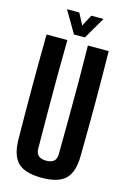

<svg xmlns="http://www.w3.org/2000/svg" viewBox="-144 -1037 734 1112"><g transform="rotate(15 223.0 -481.5)"><path d="M223.6 9.1Q124.1 9.1 81.2 -32.5Q38.2 -74.1 36.9 -170.5Q34.9 -326.9 34.9 -485.4Q34.9 -643.9 36.9 -800H161.7Q159.9 -695.9 159.6 -584.9Q159.2 -473.9 159.8 -363Q160.4 -252.1 161.4 -147.9Q161.4 -120.9 177.4 -107.1Q193.4 -93.3 223.6 -93.3Q254.2 -93.3 269.5 -107.1Q284.7 -120.9 284.7 -147.9Q285.7 -252.1 286.4 -363Q287.1 -473.9 286.9 -584.9Q286.6 -695.9 284.7 -800H409.6Q411.9 -643.9 411.9 -485.4Q411.9 -326.9 409.6 -170.5Q408.3 -74.1 365.5 -32.5Q322.7 9.1 223.6 9.1ZM190.3 -840.9 113.4 -972.1H186.9L223 -903.4L258.9 -972.1H332.4L255.5 -840.9Z"/></g></svg>

Font: Big Shoulders Thin
Style: Regular
Weight: 100
Designer: Patric King
Foundry: XO Type Co
Version: Version 2.002